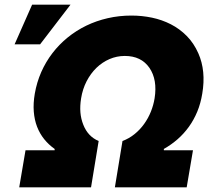

<svg xmlns="http://www.w3.org/2000/svg" viewBox="-20 -804 899 824"><path d="M62.5 0 89.5 -159.1H214.5V-164.8Q188.9 -182.9 169.7 -206.7Q150.6 -230.5 139.2 -259.9Q127.8 -289.4 125 -324.9Q122.2 -360.4 129.3 -402Q137.8 -451 157.1 -494.9Q176.5 -538.7 205.1 -576Q233.7 -613.3 270.4 -643.1Q307.2 -672.9 350.3 -693.9Q393.5 -714.8 442.5 -726Q491.5 -737.2 544 -737.2Q589.1 -737.2 632.3 -728.2Q675.4 -719.1 713.2 -699.8Q751.1 -680.4 781.4 -649.7Q811.8 -619 831 -575.6Q864.7 -500 848 -402Q841.3 -360.4 826.7 -325.1Q812.1 -289.8 790.8 -260.1Q769.5 -230.5 742.4 -206.7Q715.2 -182.9 683.2 -164.8V-159.1H808.2L781.2 0H473L505.7 -198.9Q534.1 -209.5 557.5 -228.5Q581 -247.5 598.5 -272Q616.1 -296.5 627.5 -324.8Q638.8 -353 643.5 -382.1Q656.2 -462 621.1 -513.1Q585.9 -563.9 515.6 -563.9Q481.2 -563.9 449.9 -550.4Q418.7 -536.9 393.8 -512.8Q369 -488.6 351.7 -455.3Q334.5 -421.9 328.1 -382.1Q322.8 -349.8 325.1 -321.7Q327.4 -293.7 337.7 -268.1Q357.6 -218 403.4 -198.9L370.7 0ZM42.6 -613.6 117.9 -784.1H282.7L152 -613.6Z"/></svg>

Font: Inter P Black
Style: Italic
Weight: 900
Italic angle: -9.40001°
Designer: Rasmus Andersson
Foundry: rsms
Version: Version 3.018;git-588b23468